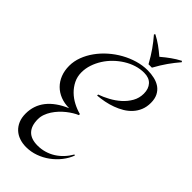

<svg xmlns="http://www.w3.org/2000/svg" viewBox="-320 -926 1172 1172"><g transform="rotate(45 266.5 -339.5)"><path d="M532.7 -546.9Q532.7 -511.7 521.2 -484.1Q509.8 -456.5 490.2 -435.1Q470.7 -413.6 444.6 -397.9Q418.5 -382.3 389.2 -371.6Q359.9 -360.8 328.9 -354.7Q297.9 -348.6 268.6 -346.2V-355Q300.8 -366.2 335.2 -384.8Q369.6 -403.3 397.7 -428.5Q425.8 -453.6 444.1 -485.6Q462.4 -517.6 462.4 -556.2Q462.4 -598.1 439.5 -623Q416.5 -647.9 373.5 -647.9Q339.8 -647.9 306.6 -637.5Q273.4 -627 243.2 -608.2Q212.9 -589.4 186.8 -564Q160.6 -538.6 141.6 -508.5Q122.6 -478.5 111.6 -445.6Q100.6 -412.6 100.6 -378.9Q100.6 -342.3 115.7 -311.5Q130.9 -280.8 155.3 -256.8Q179.7 -232.9 210.9 -216.6Q242.2 -200.2 274.4 -191.9V-183.1Q258.8 -176.8 241.2 -166Q223.6 -155.3 205.8 -141.1Q188 -127 171.6 -109.4Q155.3 -91.8 142.6 -72.3Q129.9 -52.7 122.3 -31.5Q114.7 -10.3 114.7 11.7Q114.7 68.4 142.8 97.7Q170.9 127 227.5 127Q259.3 127 288.3 118.4Q317.4 109.9 342.5 94Q367.7 78.1 388.7 55.7Q409.7 33.2 425.3 5.9L431.6 8.8Q418.5 43.9 393.6 75.7Q368.7 107.4 335.9 131.3Q303.2 155.3 264.4 169.2Q225.6 183.1 184.6 183.1Q152.8 183.1 126 173.8Q99.1 164.6 79.6 146.5Q60.1 128.4 48.8 101.8Q37.6 75.2 37.6 40Q37.6 -29.8 79.1 -82.8Q120.6 -135.7 202.6 -170.9Q161.6 -170.9 127.9 -184.1Q94.2 -197.3 70.1 -221.4Q45.9 -245.6 32.7 -279.3Q19.5 -313 19.5 -354Q19.5 -394 34.2 -433.1Q48.8 -472.2 74.5 -507.8Q100.1 -543.5 134.5 -573.7Q168.9 -604 208.7 -626.2Q248.5 -648.4 291.7 -661.1Q335 -673.8 377.4 -673.8Q408.7 -673.8 437 -667.2Q465.3 -660.6 486.6 -645.8Q507.8 -630.9 520.3 -606.4Q532.7 -582 532.7 -546.9ZM255.4 -862.3Q272 -853.5 286.1 -845Q300.3 -836.4 313.7 -826.7Q327.1 -816.9 340.8 -806.2Q354.5 -795.4 370.1 -782.2Q385.7 -795.4 399.4 -806.2Q413.1 -816.9 426.5 -826.4Q439.9 -835.9 453.9 -844.7Q467.8 -853.5 484.9 -862.3L490.2 -855.5Q475.1 -837.9 461.9 -821Q448.7 -804.2 436 -786.1Q423.3 -768.1 410.9 -748Q398.4 -728 384.8 -703.1H355.5Q341.8 -728 329.3 -748Q316.9 -768.1 304.2 -786.1Q291.5 -804.2 278.3 -821Q265.1 -837.9 250 -855.5Z"/></g></svg>

Font: Montez
Style: Regular
Weight: 400
Designer: Astigmatic (AOETI)
Foundry: Astigmatic (AOETI)
Version: Version 1.001